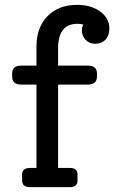

<svg xmlns="http://www.w3.org/2000/svg" viewBox="-20 -770 470 790"><path d="M371 -590Q348 -590 332.5 -606Q317 -622 317 -645Q317 -658 323 -669Q312 -672 298 -672Q219 -672 219 -570V-500H342Q379 -500 379 -467V-456Q379 -422 342 -422H219V-79H267Q299 -79 299 -52V-27Q299 0 267 0H104Q71 0 71 -27V-52Q71 -79 104 -79H130V-422H67Q30 -422 30 -456V-467Q30 -500 67 -500H130V-578Q130 -657 175.5 -703.5Q221 -750 297 -750Q355 -750 392.5 -722.5Q430 -695 430 -653Q430 -624 414 -607Q398 -590 371 -590Z"/></svg>

Font: Solway
Style: Regular
Weight: 400
Designer: Mariya V. Pigoulevskaya
Foundry: The Northern Block Ltd.
Version: Version 1.000;hotconv 1.0.109;makeotfexe 2.5.65596